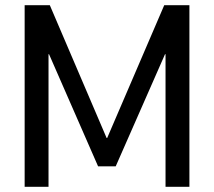

<svg xmlns="http://www.w3.org/2000/svg" viewBox="-20 -720 825 740"><path d="M75 -700H172L391 -188H393L613 -700H710V0H618V-511H616L426 -79H358L169 -511H167V0H75Z"/></svg>

Font: Chakra Petch Medium
Style: Regular
Weight: 500
Designer: Katatrad Aksorn Co.,Ltd.
Foundry: Cadson Demak Co.,Ltd.
Version: Version 1.000; ttfautohint (v1.6)